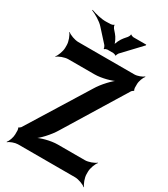

<svg xmlns="http://www.w3.org/2000/svg" viewBox="-227 -1023 1005 1150"><g transform="rotate(30 275.5 -447.5)"><path d="M250 -196 506 -614C508 -617 517 -624 519 -624L520 -628C518 -628 515 -639 515 -643V-669C515 -689 527 -720 537 -731L535 -733C524 -723 493 -711 473 -711H84C60 -711 23 -725 10 -737L8 -735C20 -722 34 -685 34 -661V-642C34 -618 20 -581 8 -568L10 -566C23 -578 60 -592 84 -592H265C313 -592 380 -610 412 -629L410 -633C379 -613 328 -560 301 -514L44 -99C42 -96 32 -89 30 -89V-85C32 -85 34 -73 34 -70V-43C34 -23 23 9 12 20L14 23C25 12 58 0 78 0H473C497 0 534 14 547 26L549 24C537 11 523 -26 523 -50V-68C523 -92 537 -129 549 -142L547 -144C534 -132 497 -118 473 -118H285C237 -118 171 -100 140 -81L141 -77C173 -97 223 -150 250 -196ZM249 -865 230 -887C227 -890 220 -904 222 -908L219 -909C218 -905 205 -901 200 -901L167 -900C136 -899 88 -911 62 -921V-917C87 -907 130 -883 152 -858L229 -773C232 -769 238 -756 236 -753L240 -751C241 -755 254 -759 258 -759H299C303 -759 315 -755 317 -752L320 -753C319 -756 325 -769 328 -772L445 -896V-901H356C352 -901 339 -905 338 -909L335 -907C337 -904 330 -890 327 -887L309 -866C295 -850 277 -815 277 -798H281C281 -815 263 -850 249 -865Z"/></g></svg>

Font: Asimov
Style: EdgeNar
Weight: 500
Designer: Google
Version: Version 2.000980: 2014